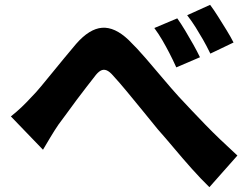

<svg xmlns="http://www.w3.org/2000/svg" viewBox="-20 -769 1040 795"><path d="M25 -287Q49 -306 69 -325Q89 -344 112 -369Q129 -386 150.5 -412Q172 -438 196.5 -468Q221 -498 246.5 -529Q272 -560 295 -587Q350 -650 402.5 -654Q455 -658 512 -604Q547 -570 584 -527Q621 -484 656 -442.5Q691 -401 720 -369Q745 -342 772 -313.5Q799 -285 829.5 -253.5Q860 -222 893.5 -190Q927 -158 963 -125L847 6Q812 -28 774.5 -70Q737 -112 701 -155Q665 -198 633 -234Q603 -271 569.5 -312Q536 -353 505 -390.5Q474 -428 450 -454Q434 -473 421 -478Q408 -483 396 -476Q384 -469 371 -451Q357 -433 337.5 -408Q318 -383 297.5 -355.5Q277 -328 257.5 -301Q238 -274 222 -253Q205 -228 188 -199.5Q171 -171 158 -149ZM714 -693Q729 -672 746.5 -643Q764 -614 780.5 -584.5Q797 -555 808 -532L710 -490Q695 -523 681 -550Q667 -577 652.5 -602Q638 -627 619 -653ZM850 -749Q865 -729 883 -700.5Q901 -672 918.5 -643.5Q936 -615 947 -593L851 -547Q835 -580 820 -606Q805 -632 790 -656Q775 -680 755 -706Z"/></svg>

Font: Noto Sans SC ExtraBold
Style: Regular
Weight: 800
Designer: Ryoko NISHIZUKA 西塚涼子 (kana, bopomofo & ideographs); Paul D. Hunt (Latin, Greek & Cyrillic); Sandoll Communications 산돌커뮤니
Foundry: Adobe
Version: Version 2.004-H2;hotconv 1.0.118;makeotfexe 2.5.65603